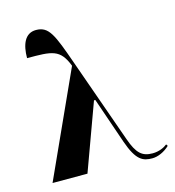

<svg xmlns="http://www.w3.org/2000/svg" viewBox="-114 -866 885 972"><g transform="rotate(-15 328.0 -380.0)"><path d="M44 0H227L355 -350H362L445 -109C482 -3 516 10 565 10C594 10 629 -5 656 -31L650 -40C634 -27 606 -14 573 -14C518 -14 491 -38 463 -118L306 -561C250 -719 231 -770 163 -770C105 -770 83 -715 83 -644C213 -644 256 -644 293 -548Z"/></g></svg>

Font: Noto Serif Display ExtraBold
Style: Regular
Weight: 800
Designer: Monotype Design Team
Foundry: Monotype Imaging Inc.
Version: Version 2.009